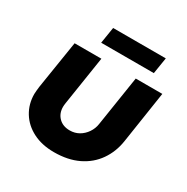

<svg xmlns="http://www.w3.org/2000/svg" viewBox="-157 -813 940 963"><g transform="rotate(30 312.5 -332.0)"><path d="M606 -513 560 -212Q550 -147 514.5 -96Q479 -45 420 -16.5Q361 12 281 12Q211 12 159 -14.5Q107 -41 78.5 -87.5Q50 -134 50 -192Q50 -202 51.5 -214Q53 -226 54 -236L98 -513H253L209 -230Q208 -224 207.5 -218Q207 -212 207 -208Q207 -170 231 -146Q255 -122 295 -122Q324 -122 347.5 -135.5Q371 -149 387 -172.5Q403 -196 407 -224L452 -513ZM212 -582 227 -676H532L517 -582Z"/></g></svg>

Font: MuseoModerno
Style: Bold Italic
Weight: 700
Italic angle: -9°
Designer: Pablo Cosgaya, Héctor Gatti, Marcela Romero, and the Authors of The MuseoModerno Project.
Foundry: Omnibus-Type Team
Version: Version 1.003